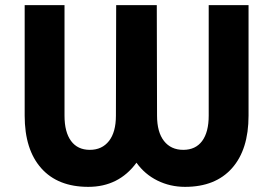

<svg xmlns="http://www.w3.org/2000/svg" viewBox="-20 -719 1070 747"><path d="M792 -699H947V-269Q947 -137 882.5 -64.5Q818 8 700 8Q642 8 592.5 -16.5Q543 -41 511 -86Q442 8 323.5 8Q205 8 140.5 -64.5Q76 -137 76 -269V-699H231V-269Q231 -205 256.5 -170.5Q282 -136 329.5 -136Q377 -136 404 -170.5Q431 -205 431 -269L432 -699H590L591 -269Q591 -205 618 -170.5Q645 -136 693 -136Q741 -136 766.5 -170.5Q792 -205 792 -269Z"/></svg>

Font: Montserrat Alternates
Style: Bold
Weight: 700
Version: Version 2.001